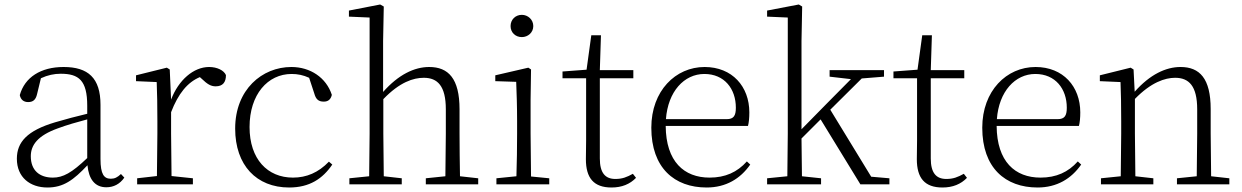

<svg xmlns="http://www.w3.org/2000/svg" viewBox="-20 -820 5524 854"><path d="M453 13C485 13 513 -1 533 -30L518 -46C502 -31 490 -25 473 -25C443 -25 427 -44 427 -113V-354C427 -473 372 -522 263 -522C161 -522 90 -476 68 -397C72 -377 85 -366 105 -366C126 -366 139 -375 145 -402L162 -472C192 -486 221 -492 250 -492C330 -492 368 -463 368 -350V-314C322 -303 272 -290 225 -276C101 -239 55 -188 55 -114C55 -31 114 14 191 14C262 14 307 -19 369 -85C375 -23 402 13 453 13ZM368 -117C299 -51 260 -30 215 -30C156 -30 117 -62 117 -125C117 -175 148 -217 237 -249C277 -264 323 -277 368 -289Z M677 0H838V-27L743 -37L741 -226V-321C773 -404 814 -454 869 -477L879 -468C901 -447 917 -436 939 -436C971 -436 985 -454 985 -486C976 -507 946 -522 910 -522C841 -522 774 -464 741 -377L735 -511L722 -519L585 -485V-459L677 -455C679 -405 680 -350 680 -281V-226L678 -37L590 -27V0Z M1266 14C1357 14 1415 -25 1458 -88L1443 -101C1396 -52 1343 -30 1283 -30C1170 -30 1090 -112 1090 -255C1090 -400 1171 -491 1277 -491C1304 -491 1329 -486 1355 -474L1378 -404C1385 -379 1396 -368 1420 -368C1439 -368 1451 -377 1456 -398C1431 -475 1360 -522 1276 -522C1146 -522 1026 -422 1026 -248C1026 -85 1121 14 1266 14Z M1960 0H2107V-27L2026 -36C2025 -90 2024 -171 2024 -226V-334C2024 -471 1974 -522 1889 -522C1823 -522 1752 -488 1684 -411V-637L1687 -791L1671 -800L1532 -773V-746L1624 -742V-226L1622 -36L1534 -27V0H1767V-27L1687 -36L1685 -226V-379C1758 -455 1819 -474 1865 -474C1926 -474 1963 -438 1963 -334V-226L1961 -36L1874 -27V0Z M2301 -655C2328 -655 2352 -675 2352 -704C2352 -733 2328 -754 2301 -754C2273 -754 2251 -733 2251 -704C2251 -675 2273 -655 2301 -655ZM2276 0H2423V-27L2342 -35L2340 -226V-377L2342 -511L2330 -519L2183 -485V-459L2276 -456C2278 -405 2280 -349 2280 -281V-226C2280 -172 2279 -91 2277 -36L2188 -27V0Z M2700 14C2746 14 2782 -1 2809 -29L2795 -47C2768 -32 2748 -24 2717 -24C2672 -24 2648 -51 2648 -115V-472H2797V-508H2648L2653 -663H2610L2589 -510L2482 -502V-472H2587V-196C2587 -161 2586 -142 2586 -112C2586 -28 2621 14 2700 14Z M3123 14C3209 14 3273 -25 3317 -88L3302 -102C3259 -54 3206 -30 3136 -30C3023 -30 2942 -101 2941 -260H3307C3311 -275 3313 -296 3313 -320C3313 -435 3237 -522 3114 -522C2985 -522 2877 -416 2877 -252C2877 -73 2980 14 3123 14ZM2942 -290C2951 -413 3023 -491 3113 -491C3202 -491 3253 -425 3253 -341C3253 -306 3244 -290 3212 -290Z M3670 -479 3765 -468 3661 -363 3545 -245V-637L3548 -791L3533 -800L3392 -773V-746L3484 -742V-226L3482 -36L3392 -27V0H3632V-27L3547 -36L3545 -204L3630 -289L3807 0H3936V-27L3855 -34L3673 -332L3813 -471L3912 -479V-508H3670Z M4172 14C4218 14 4254 -1 4281 -29L4267 -47C4240 -32 4220 -24 4189 -24C4144 -24 4120 -51 4120 -115V-472H4269V-508H4120L4125 -663H4082L4061 -510L3954 -502V-472H4059V-196C4059 -161 4058 -142 4058 -112C4058 -28 4093 14 4172 14Z M4595 14C4681 14 4745 -25 4789 -88L4774 -102C4731 -54 4678 -30 4608 -30C4495 -30 4414 -101 4413 -260H4779C4783 -275 4785 -296 4785 -320C4785 -435 4709 -522 4586 -522C4457 -522 4349 -416 4349 -252C4349 -73 4452 14 4595 14ZM4414 -290C4423 -413 4495 -491 4585 -491C4674 -491 4725 -425 4725 -341C4725 -306 4716 -290 4684 -290Z M5302 0H5448V-27L5367 -36L5365 -226V-335C5365 -471 5316 -522 5231 -522C5166 -522 5095 -489 5027 -412L5022 -511L5009 -519L4872 -485V-459L4964 -455C4966 -405 4967 -350 4967 -281V-226L4965 -36L4877 -27V0H5110V-27L5030 -36L5028 -226V-380C5100 -454 5162 -474 5207 -474C5268 -474 5305 -438 5305 -334V-226L5303 -36L5215 -27V0Z"/></svg>

Font: Noto Serif CJK SC ExtraLight
Style: Regular
Weight: 200
Designer: Ryoko NISHIZUKA 西塚涼子 (kana & ideographs); Frank Grießhammer (Latin, Greek & Cyrillic); Wenlong ZHANG 张文龙 (bopomofo); San
Foundry: Adobe
Version: Version 2.001;hotconv 1.1.0;makeotfexe 2.6.0